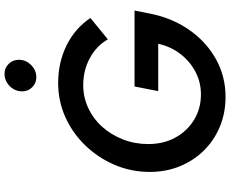

<svg xmlns="http://www.w3.org/2000/svg" viewBox="-102 -880 992 827"><g transform="rotate(-90 393.5 -466.0)"><path d="M390 10Q321 10 262 -14.5Q203 -39 159.5 -83Q116 -127 91.5 -186.5Q67 -246 67 -316Q67 -397 97.5 -468Q128 -539 181 -594Q234 -649 303 -680Q372 -711 450 -711Q539 -711 612.5 -674.5Q686 -638 730 -572L638 -497Q609 -547 556.5 -575Q504 -603 441 -603Q389 -603 342.5 -581.5Q296 -560 261.5 -521.5Q227 -483 207 -432Q187 -381 187 -323Q187 -257 215 -206Q243 -155 291.5 -125.5Q340 -96 401 -96Q453 -96 498 -119.5Q543 -143 575 -184.5Q607 -226 619 -280H415L435 -382H762L750 -321Q732 -224 680.5 -149Q629 -74 554 -32Q479 10 390 10ZM475 -805Q449 -805 431.5 -823Q414 -841 414 -866Q414 -897 436.5 -919.5Q459 -942 490 -942Q515 -942 532.5 -924Q550 -906 550 -880Q550 -850 527.5 -827.5Q505 -805 475 -805Z"/></g></svg>

Font: Red Hat Text Medium
Style: Italic
Weight: 500
Italic angle: -12°
Designer: Pentagram, MCKL
Foundry: Pentagram, MCKL
Version: Version 1.023; ttfautohint (v1.8.3)